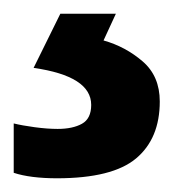

<svg xmlns="http://www.w3.org/2000/svg" viewBox="-26 -20 259 280"><path d="M207 128Q207 182 172.5 211Q138 240 57 240Q38 240 22 238Q6 236 -6 232V160Q6 163 24.5 165.5Q43 168 58 168Q80 168 93.5 160.5Q107 153 107 133Q107 91 23 79L62 0H143L125 39Q157 48 182 69.5Q207 91 207 128Z"/></svg>

Font: Noto Sans Gurmukhi UI SemiBold
Style: Regular
Weight: 600
Designer: Jelle Bosma - Monotype Design Team
Foundry: Monotype Imaging Inc.
Version: Version 2.004; ttfautohint (v1.8.4.7-5d5b)